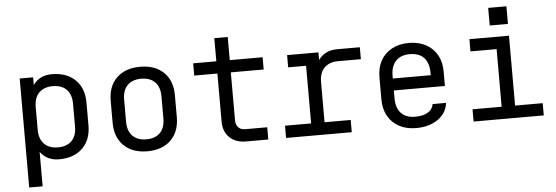

<svg xmlns="http://www.w3.org/2000/svg" viewBox="-55 -924 3710 1281"><g transform="rotate(-5 1800.0 -283.5)"><path d="M93 -550H183V-499Q227 -560 308 -560Q408 -560 465.5 -504Q523 -448 523 -351V-199Q523 -102 465.5 -46Q408 10 308 10Q227 10 183 -51V180H93ZM308 -480Q250 -480 216.5 -447Q183 -414 183 -350V-200Q183 -136 216.5 -103Q250 -70 308 -70Q367 -70 400 -103Q433 -136 433 -200V-350Q433 -414 400 -447Q367 -480 308 -480Z M900 8Q800 8 742.5 -48.5Q685 -105 685 -202V-348Q685 -446 742.5 -502Q800 -558 900 -558Q1000 -558 1057.5 -502Q1115 -446 1115 -349V-202Q1115 -105 1057.5 -48.5Q1000 8 900 8ZM900 -72Q959 -72 992 -105Q1025 -138 1025 -202V-348Q1025 -412 992 -445Q959 -478 900 -478Q842 -478 808.5 -445Q775 -412 775 -348V-202Q775 -138 808.5 -105Q842 -72 900 -72Z M1560 0Q1492 0 1451 -39.5Q1410 -79 1410 -145V-468H1255V-550H1410V-705H1500V-550H1720V-468H1500V-145Q1500 -117 1516.5 -99.5Q1533 -82 1560 -82H1710V0Z M1829 0V-82H2004V-468H1884V-550H2094V-499Q2138 -560 2219 -560H2372V-480H2219Q2161 -480 2127.5 -447Q2094 -414 2094 -350V-82H2269V0Z M2700 10Q2635 10 2586.5 -16Q2538 -42 2511.5 -89.5Q2485 -137 2485 -200V-350Q2485 -414 2511.5 -461Q2538 -508 2586.5 -534Q2635 -560 2700 -560Q2765 -560 2813.5 -534Q2862 -508 2888.5 -461Q2915 -414 2915 -350V-253H2573V-200Q2573 -135 2606 -100.5Q2639 -66 2700 -66Q2752 -66 2784 -84.5Q2816 -103 2823 -140H2913Q2904 -71 2845.5 -30.5Q2787 10 2700 10ZM2573 -333H2827V-350Q2827 -415 2794.5 -450Q2762 -485 2700 -485Q2639 -485 2606 -450Q2573 -415 2573 -350Z M3085 0V-82H3280V-468H3105V-550H3370V-82H3555V0ZM3248 -747H3370V-629H3248Z"/></g></svg>

Font: Tiny
Style: Regular
Weight: 400
Designer: Philipp Nurullin, Konstantin Bulenkov
Foundry: JetBrains
Version: Version 2.251; ttfautohint (v1.8.4.7-5d5b)